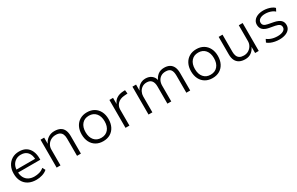

<svg xmlns="http://www.w3.org/2000/svg" viewBox="172 -1714 4531 2933"><g transform="rotate(-30 2437.0 -247.0)"><path d="M321 8Q242 8 184 -22Q126 -52 94.5 -109Q63 -166 63 -246Q63 -321 92 -378Q121 -435 174.5 -468Q228 -501 302 -501Q375 -501 423.5 -470Q472 -439 497 -383.5Q522 -328 522 -252V-229H112V-281H482L461 -261Q461 -348 420 -396.5Q379 -445 302 -445Q251 -445 212 -421.5Q173 -398 151.5 -356Q130 -314 130 -255V-247Q130 -183 153.5 -139.5Q177 -96 219.5 -73.5Q262 -51 320 -51Q362 -51 405 -62.5Q448 -74 486 -106L513 -56Q476 -23 424 -7.5Q372 8 321 8Z M678 0V-492H742V-383Q766 -438 814 -469.5Q862 -501 923 -501Q985 -501 1025.5 -480Q1066 -459 1086 -416Q1106 -373 1106 -309V0H1038V-304Q1038 -346 1026 -376.5Q1014 -407 986.5 -423.5Q959 -440 914 -440Q865 -440 827 -418.5Q789 -397 767.5 -360.5Q746 -324 746 -280V0Z M1499 8Q1427 8 1373.5 -23.5Q1320 -55 1291 -112.5Q1262 -170 1262 -247Q1262 -323 1291 -380Q1320 -437 1373.5 -469Q1427 -501 1499 -501Q1572 -501 1625 -469Q1678 -437 1707 -380Q1736 -323 1736 -247Q1736 -170 1707 -112.5Q1678 -55 1625 -23.5Q1572 8 1499 8ZM1498 -52Q1577 -52 1622 -104.5Q1667 -157 1667 -247Q1667 -336 1622 -388.5Q1577 -441 1499 -441Q1421 -441 1376 -388.5Q1331 -336 1331 -247Q1331 -157 1376 -104.5Q1421 -52 1498 -52Z M1893 0V-492H1957V-382Q1976 -435 2022 -465.5Q2068 -496 2134 -500L2174 -502L2181 -439L2117 -434Q2045 -427 2003.5 -385.5Q1962 -344 1962 -282V0Z M2299 0V-492H2363V-382H2362Q2375 -415 2398 -441.5Q2421 -468 2454.5 -484.5Q2488 -501 2528 -501Q2595 -501 2637 -467.5Q2679 -434 2689 -381H2687Q2707 -432 2750.5 -466.5Q2794 -501 2860 -501Q2916 -501 2954.5 -480Q2993 -459 3013.5 -416.5Q3034 -374 3034 -309V0H2966V-302Q2966 -371 2941 -405.5Q2916 -440 2851 -440Q2803 -440 2769 -418.5Q2735 -397 2717.5 -360.5Q2700 -324 2700 -278V0H2632V-302Q2632 -370 2603.5 -405Q2575 -440 2518 -440Q2471 -440 2437 -417Q2403 -394 2385 -357Q2367 -320 2367 -281V0Z M3428 8Q3356 8 3302.5 -23.5Q3249 -55 3220 -112.5Q3191 -170 3191 -247Q3191 -323 3220 -380Q3249 -437 3302.5 -469Q3356 -501 3428 -501Q3501 -501 3554 -469Q3607 -437 3636 -380Q3665 -323 3665 -247Q3665 -170 3636 -112.5Q3607 -55 3554 -23.5Q3501 8 3428 8ZM3427 -52Q3506 -52 3551 -104.5Q3596 -157 3596 -247Q3596 -336 3551 -388.5Q3506 -441 3428 -441Q3350 -441 3305 -388.5Q3260 -336 3260 -247Q3260 -157 3305 -104.5Q3350 -52 3427 -52Z M4005 8Q3944 8 3903 -13.5Q3862 -35 3841 -77.5Q3820 -120 3820 -183V-492H3888V-187Q3888 -147 3900.5 -116Q3913 -85 3941 -68.5Q3969 -52 4014 -52Q4060 -52 4096.5 -74Q4133 -96 4154 -132.5Q4175 -169 4175 -212V-492H4243V0H4179V-111H4180Q4155 -56 4111.5 -24Q4068 8 4005 8Z M4606 8Q4567 8 4528.5 0.5Q4490 -7 4457 -21Q4424 -35 4402 -55L4427 -106Q4453 -86 4483 -73.5Q4513 -61 4545 -55.5Q4577 -50 4608 -50Q4672 -50 4708.5 -71.5Q4745 -93 4745 -130Q4745 -162 4723.5 -179.5Q4702 -197 4653 -207L4553 -225Q4485 -238 4451 -271Q4417 -304 4417 -359Q4417 -401 4440.5 -433Q4464 -465 4508 -483Q4552 -501 4612 -501Q4646 -501 4682 -493.5Q4718 -486 4749.5 -472Q4781 -458 4800 -437L4774 -387Q4753 -407 4725.5 -419Q4698 -431 4668.5 -437Q4639 -443 4611 -443Q4551 -443 4516.5 -420.5Q4482 -398 4482 -360Q4482 -329 4502 -311Q4522 -293 4568 -284L4666 -265Q4739 -250 4774.5 -218.5Q4810 -187 4810 -132Q4810 -89 4785 -57.5Q4760 -26 4714 -9Q4668 8 4606 8Z"/></g></svg>

Font: Nunito Sans 8pt Light
Style: Regular
Weight: 300
Version: Version 3.101;gftools[0.9.27]